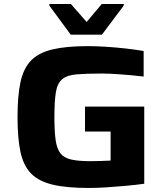

<svg xmlns="http://www.w3.org/2000/svg" viewBox="-20 -925 815 953"><path d="M421 8Q311 8 241.5 -8.5Q172 -25 134 -64Q96 -103 81.5 -171.5Q67 -240 67 -344Q67 -448 81.5 -516.5Q96 -585 133.5 -624Q171 -663 239.5 -679.5Q308 -696 416 -696Q456 -696 504.5 -693Q553 -690 602 -684.5Q651 -679 693 -672V-545Q634 -552 577 -556Q520 -560 488 -560Q408 -560 360.5 -556Q313 -552 289 -532Q265 -512 257.5 -468Q250 -424 250 -344Q250 -274 256 -230.5Q262 -187 280 -164Q298 -141 334 -133Q370 -125 429 -125Q451 -125 480.5 -126Q510 -127 529 -128V-272H402V-396H696V-13Q653 -7 603.5 -2.5Q554 2 506.5 5Q459 8 421 8ZM331 -753 225 -897V-905H332L410 -816L485 -905H594V-897L486 -753Z"/></svg>

Font: Saira Expanded
Style: Bold
Weight: 700
Width: 7
Designer: Hector Gatti with collaboration of the Omnibus-Type team
Foundry: Omnibus-Type
Version: Version 1.100; ttfautohint (v1.8.3)